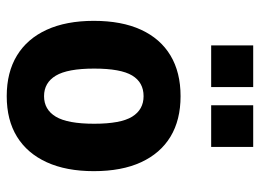

<svg xmlns="http://www.w3.org/2000/svg" viewBox="-121 -641 773 571"><g transform="rotate(90 265.5 -355.5)"><path d="M266 11Q195 11 145 -19.5Q95 -50 68.5 -108Q42 -166 42 -248Q42 -331 68.5 -388.5Q95 -446 145 -476Q195 -506 266 -506Q337 -506 386.5 -476Q436 -446 462.5 -388.5Q489 -331 489 -248Q489 -166 462.5 -108Q436 -50 386.5 -19.5Q337 11 266 11ZM266 -100Q306 -100 327 -135Q348 -170 348 -249Q348 -328 327 -362Q306 -396 266 -396Q225 -396 204.5 -362Q184 -328 184 -249Q184 -170 205 -135Q226 -100 266 -100ZM293 -597V-722H417V-597ZM115 -597V-722H239V-597Z"/></g></svg>

Font: Nunito Sans 10pt Condensed ExtraBold
Style: Regular
Weight: 800
Width: 3
Designer: Vernon Adams
Foundry: Vernon Adams
Version: Version 3.101;gftools[0.9.27]